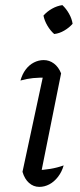

<svg xmlns="http://www.w3.org/2000/svg" viewBox="-20 -725 314 751"><path d="M136 -25 120 -59Q150 -60 177 -64.5Q204 -69 229 -78Q222 -53 207 -33.5Q192 -14 173 -4Q154 6 134 6Q111 6 93.5 -9.5Q76 -25 68 -53L155 -458L167 -421Q133 -422 109 -419.5Q85 -417 60 -410Q67 -435 80.5 -453Q94 -471 112.5 -480.5Q131 -490 151 -490Q173 -490 191 -476.5Q209 -463 219 -438ZM224 -705Q239 -691 250 -671.5Q261 -652 264 -632Q251 -617 231.5 -605.5Q212 -594 192 -592Q177 -605 165.5 -624.5Q154 -644 150 -664Q164 -680 183.5 -691Q203 -702 224 -705Z"/></svg>

Font: Piazzolla 24pt
Style: Italic
Weight: 400
Italic angle: -11.3°
Designer: Juan Pablo del Peral
Foundry: Huerta Tipografica
Version: Version 2.005